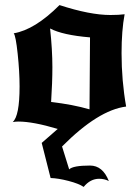

<svg xmlns="http://www.w3.org/2000/svg" viewBox="-20 -504 551 755"><path d="M214 -484Q334 -445 414 -445Q449 -445 470 -448Q458 -384 458 -295Q458 -187 476 -85Q366 -71 224 72L252 162Q267 147 334 147Q384 147 408 208Q391 199 370 199Q335 199 309 231Q290 218 249.5 207.5Q209 197 179 196L144 58L207 3Q110 -26 52 -26Q42 -26 30 -24Q57 -48 57 -164Q57 -222 49.5 -292.5Q42 -363 34 -373Q117 -387 214 -484ZM332 -74 334 -357Q226 -366 177 -392Q186 -308 186 -240Q186 -181 181 -103Q267 -93 332 -74Z"/></svg>

Font: NewRocker
Style: Regular
Weight: 400
Designer: Pablo Impallari, Brenda Gallo, Rodrigo Fuenzalida
Foundry: Pablo Impallari, Brenda Gallo, Rodrigo Fuenzalida
Version: Version 1.000